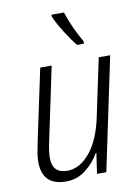

<svg xmlns="http://www.w3.org/2000/svg" viewBox="-87 -824 650 892"><g transform="rotate(-10 238.0 -377.5)"><path d="M344 -606 345 -617Q326 -649 308 -688Q290 -727 278 -765H219V-756Q232 -724 260.5 -679Q289 -634 312 -606ZM310 -96H313L299 0H343L455 -532H401L344 -262Q322 -155 273.5 -96.5Q225 -38 167 -38Q96 -38 96 -110Q96 -127 99 -147.5Q102 -168 107 -190L179 -532H125L53 -193Q48 -170 44 -146Q40 -122 40 -102Q40 10 152 10Q206 10 246.5 -22.5Q287 -55 310 -96Z"/></g></svg>

Font: Noto Sans UI SemiCondensed Light
Style: Italic
Weight: 300
Width: 4
Designer: Monotype Design Team
Foundry: Monotype Imaging Inc.
Version: 1.001